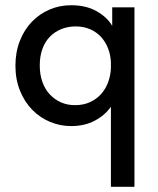

<svg xmlns="http://www.w3.org/2000/svg" viewBox="-20 -474 603 734"><path d="M252 8Q210 8 171.5 -8Q133 -24 103.5 -54Q74 -84 56.5 -127Q39 -170 39 -223Q39 -275 56 -318Q73 -361 102 -391Q131 -421 169.5 -437.5Q208 -454 252 -454Q310 -454 350.5 -430.5Q391 -407 409 -375V-446H494V240H404V-66Q381 -33 342 -12.5Q303 8 252 8ZM267 -72Q299 -72 324 -83.5Q349 -95 366.5 -114.5Q384 -134 393.5 -160Q403 -186 404 -214V-235Q403 -263 393.5 -288Q384 -313 367 -332Q350 -351 325 -362Q300 -373 269 -373Q240 -373 215 -363Q190 -353 171.5 -334.5Q153 -316 142.5 -288Q132 -260 132 -224Q132 -189 142 -161Q152 -133 170 -113.5Q188 -94 212.5 -83Q237 -72 267 -72Z"/></svg>

Font: Tilda Sans Medium
Style: Regular
Weight: 500
Designer: ParaType Ltd
Foundry: ParaType Ltd
Version: Version 1.009